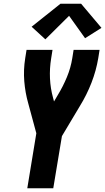

<svg xmlns="http://www.w3.org/2000/svg" viewBox="-20 -1000 559 1020"><path d="M125 0 173 -292 130 -451Q114 -507 109 -568Q104 -629 114 -691L121 -735H259L252 -691Q243 -637 245.5 -583.5Q248 -530 262 -480L267 -461L287 -495Q315 -541 335.5 -590.5Q356 -640 364 -691L371 -735H509L502 -691Q491 -625 466 -560.5Q441 -496 404 -436L309 -277L263 0ZM221 -791 148 -858 301 -980H411L519 -852L432 -797L347 -916Z"/></svg>

Font: Iosevka Curly Heavy Oblique
Style: Regular
Weight: 900
Italic angle: -9°
Monospace: yes
Designer: Belleve Invis
Foundry: Belleve Invis
Version: Version 11.1.0; ttfautohint (v1.8.3)